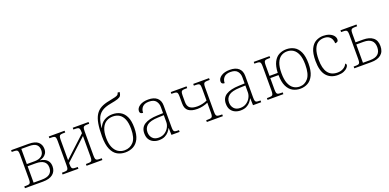

<svg xmlns="http://www.w3.org/2000/svg" viewBox="-4 -1652 5152 2544"><g transform="rotate(-20 2572.0 -380.0)"><path d="M44 0V-25H60Q92 -25 108 -29Q124 -33 129.5 -48.5Q135 -64 135 -97V-439Q135 -472 129.5 -487.5Q124 -503 108.5 -507Q93 -511 62 -511H44V-536H289Q382 -536 423.5 -499.5Q465 -463 465 -401Q465 -363 448.5 -338Q432 -313 407.5 -299Q383 -285 358 -281V-279Q391 -275 420.5 -260.5Q450 -246 468.5 -218Q487 -190 487 -147Q487 -78 439 -39Q391 0 298 0ZM177 -292H286Q348 -292 384 -319.5Q420 -347 420 -400Q420 -452 389.5 -479Q359 -506 286 -506H177ZM177 -30H291Q369 -30 405.5 -60Q442 -90 442 -147Q442 -261 290 -261H177Z M575 0V-25H593Q624 -25 639.5 -29Q655 -33 660.5 -48.5Q666 -64 666 -98V-438Q666 -472 660.5 -487.5Q655 -503 639.5 -507Q624 -511 593 -511H575V-536H798V-511H779Q749 -511 734 -507Q719 -503 713.5 -487.5Q708 -472 708 -438V-153L1003 -426V-438Q1003 -472 997.5 -487.5Q992 -503 977 -507Q962 -511 932 -511H913V-536H1136V-511H1118Q1087 -511 1071.5 -507Q1056 -503 1050.5 -487.5Q1045 -472 1045 -438V-98Q1045 -64 1050.5 -48.5Q1056 -33 1071.5 -29Q1087 -25 1118 -25H1136V0H913V-25H932Q962 -25 977 -29Q992 -33 997.5 -48.5Q1003 -64 1003 -98V-387L708 -114V-98Q708 -64 713.5 -48.5Q719 -33 734 -29Q749 -25 779 -25H798V0Z M1459 10Q1397 10 1347 -18Q1297 -46 1267.5 -112.5Q1238 -179 1238 -294Q1238 -400 1250.5 -473Q1263 -546 1292 -593Q1321 -640 1369.5 -666.5Q1418 -693 1491 -706Q1548 -717 1577.5 -725Q1607 -733 1617.5 -743Q1628 -753 1630 -770H1659Q1657 -737 1645 -718.5Q1633 -700 1599 -688.5Q1565 -677 1497 -665Q1410 -650 1363.5 -616Q1317 -582 1297.5 -528.5Q1278 -475 1272 -403H1275Q1301 -466 1352.5 -495.5Q1404 -525 1465 -525Q1527 -525 1575.5 -499Q1624 -473 1652 -414.5Q1680 -356 1680 -258Q1680 -160 1651 -101.5Q1622 -43 1572 -16.5Q1522 10 1459 10ZM1459 -20Q1536 -20 1585.5 -75.5Q1635 -131 1635 -258Q1635 -343 1613 -395Q1591 -447 1552.5 -471Q1514 -495 1463 -495Q1411 -495 1370.5 -471Q1330 -447 1306.5 -395Q1283 -343 1283 -258Q1283 -177 1306.5 -124Q1330 -71 1369.5 -45.5Q1409 -20 1459 -20Z M1932 10Q1892 10 1856.5 -6Q1821 -22 1799.5 -55Q1778 -88 1778 -141Q1778 -223 1840 -262.5Q1902 -302 2021 -306L2104 -309V-396Q2104 -445 2075.5 -480.5Q2047 -516 1978 -516Q1917 -516 1887 -484.5Q1857 -453 1857 -403Q1812 -403 1812 -441Q1812 -485 1858 -515.5Q1904 -546 1979 -546Q2060 -546 2103 -508.5Q2146 -471 2146 -400V-98Q2146 -65 2150.5 -49.5Q2155 -34 2168.5 -29.5Q2182 -25 2210 -25H2225V0H2110L2107 -97H2104Q2092 -73 2071.5 -48.5Q2051 -24 2017 -7Q1983 10 1932 10ZM1941 -23Q1991 -23 2027.5 -47.5Q2064 -72 2084 -109Q2104 -146 2104 -183V-280L2023 -277Q1912 -273 1867.5 -237.5Q1823 -202 1823 -141Q1823 -91 1853 -57Q1883 -23 1941 -23Z M2609 0V-25H2629Q2659 -25 2675 -29Q2691 -33 2696.5 -48.5Q2702 -64 2702 -98V-238Q2670 -223 2631 -214Q2592 -205 2552 -205Q2471 -205 2428 -237Q2385 -269 2385 -342V-438Q2385 -472 2379.5 -487.5Q2374 -503 2358.5 -507Q2343 -511 2313 -511H2295V-536H2518V-511H2499Q2469 -511 2453.5 -507Q2438 -503 2432.5 -487.5Q2427 -472 2427 -438V-348Q2427 -288 2461 -262.5Q2495 -237 2565 -237Q2598 -237 2635.5 -245.5Q2673 -254 2702 -268V-438Q2702 -472 2697 -487.5Q2692 -503 2676.5 -507Q2661 -511 2632 -511H2612V-536H2835V-511H2817Q2787 -511 2771 -507Q2755 -503 2749.5 -487.5Q2744 -472 2744 -438V-98Q2744 -64 2749.5 -48.5Q2755 -33 2771 -29Q2787 -25 2817 -25H2835V0Z M3082 10Q3042 10 3006.5 -6Q2971 -22 2949.5 -55Q2928 -88 2928 -141Q2928 -223 2990 -262.5Q3052 -302 3171 -306L3254 -309V-396Q3254 -445 3225.5 -480.5Q3197 -516 3128 -516Q3067 -516 3037 -484.5Q3007 -453 3007 -403Q2962 -403 2962 -441Q2962 -485 3008 -515.5Q3054 -546 3129 -546Q3210 -546 3253 -508.5Q3296 -471 3296 -400V-98Q3296 -65 3300.5 -49.5Q3305 -34 3318.5 -29.5Q3332 -25 3360 -25H3375V0H3260L3257 -97H3254Q3242 -73 3221.5 -48.5Q3201 -24 3167 -7Q3133 10 3082 10ZM3091 -23Q3141 -23 3177.5 -47.5Q3214 -72 3234 -109Q3254 -146 3254 -183V-280L3173 -277Q3062 -273 3017.5 -237.5Q2973 -202 2973 -141Q2973 -91 3003 -57Q3033 -23 3091 -23Z M3927 10Q3868 10 3820 -16.5Q3772 -43 3743.5 -102Q3715 -161 3714 -259H3598V-98Q3598 -64 3603.5 -48.5Q3609 -33 3624 -29Q3639 -25 3669 -25H3688V0H3465V-25H3483Q3514 -25 3529.5 -29Q3545 -33 3550.5 -48.5Q3556 -64 3556 -98V-438Q3556 -472 3550.5 -487.5Q3545 -503 3529.5 -507Q3514 -511 3483 -511H3465V-536H3688V-511H3669Q3639 -511 3624 -507Q3609 -503 3603.5 -487.5Q3598 -472 3598 -438V-290H3714Q3718 -384 3747 -440.5Q3776 -497 3823 -521.5Q3870 -546 3927 -546Q3986 -546 4034.5 -519.5Q4083 -493 4111.5 -432Q4140 -371 4140 -269Q4140 -167 4111 -105.5Q4082 -44 4033.5 -17Q3985 10 3927 10ZM3927 -20Q4000 -20 4047.5 -78Q4095 -136 4095 -269Q4095 -358 4073 -412Q4051 -466 4013 -491Q3975 -516 3927 -516Q3878 -516 3840 -491Q3802 -466 3780.5 -412Q3759 -358 3759 -269Q3759 -180 3781 -125.5Q3803 -71 3841 -45.5Q3879 -20 3927 -20Z M4455 10Q4352 10 4295 -58Q4238 -126 4238 -268Q4238 -375 4267 -435.5Q4296 -496 4343.5 -521Q4391 -546 4445 -546Q4492 -546 4529.5 -531.5Q4567 -517 4588 -492Q4609 -467 4609 -438Q4609 -417 4597 -408Q4585 -399 4564 -398Q4564 -428 4552 -455Q4540 -482 4514.5 -499Q4489 -516 4445 -516Q4399 -516 4362.5 -493Q4326 -470 4304.5 -416Q4283 -362 4283 -268Q4283 -23 4463 -23Q4510 -23 4546 -44.5Q4582 -66 4596 -100Q4610 -93 4610 -79Q4610 -61 4592 -40Q4574 -19 4539.5 -4.5Q4505 10 4455 10Z M4688 0V-25H4706Q4737 -25 4752.5 -29Q4768 -33 4773.5 -48.5Q4779 -64 4779 -98V-438Q4779 -472 4773.5 -487.5Q4768 -503 4752.5 -507Q4737 -511 4706 -511H4688V-536H4914V-511H4894Q4864 -511 4848 -507Q4832 -503 4826.5 -487.5Q4821 -472 4821 -438V-318H4928Q5016 -318 5065.5 -279Q5115 -240 5115 -160Q5115 -80 5065.5 -40Q5016 0 4928 0ZM4821 -30H4922Q5070 -30 5070 -160Q5070 -288 4922 -288H4821Z"/></g></svg>

Font: Noto Serif ExtraLight
Style: Regular
Weight: 200
Designer: Monotype Design Team
Foundry: Monotype Imaging Inc.
Version: Version 2.015; ttfautohint (v1.8.4.7-5d5b)